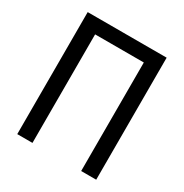

<svg xmlns="http://www.w3.org/2000/svg" viewBox="-166 -843 931 973"><g transform="rotate(30 300.0 -357.0)"><path d="M69 -714H531V0H443V-635H158V0H69Z"/></g></svg>

Font: Noto Sans Mono UI
Style: Regular
Weight: 400
Monospace: yes
Designer: Monotype Design team
Foundry: Monotype Imaging Inc.
Version: Version 1.000